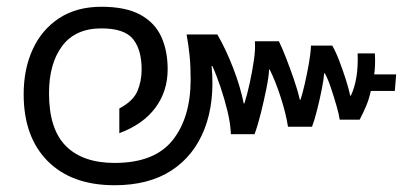

<svg xmlns="http://www.w3.org/2000/svg" viewBox="-20 -570 1242 568"><path d="M319 -22Q192 -22 121 -93.5Q50 -165 50 -291Q50 -366 77 -424.5Q104 -483 155.5 -516.5Q207 -550 280 -550Q352 -550 395 -526.5Q438 -503 457 -461.5Q476 -420 476 -365Q476 -300 439.5 -251Q403 -202 333 -176V-249Q374 -271 386.5 -300.5Q399 -330 399 -364Q399 -423 373.5 -454.5Q348 -486 280 -486Q203 -486 164 -434Q125 -382 125 -294Q125 -188 175 -138Q225 -88 319 -88Q437 -88 490.5 -155Q544 -222 544 -335Q544 -374 541 -404.5Q538 -435 532 -468H623Q648 -425 669.5 -369.5Q691 -314 701 -264H703Q711 -289 718.5 -323Q726 -357 731 -391Q736 -425 734 -448H805Q814 -430 825.5 -400.5Q837 -371 848.5 -338Q860 -305 867 -275H869Q875 -293 881.5 -321.5Q888 -350 893.5 -380.5Q899 -411 900 -435H963Q973 -418 983.5 -390.5Q994 -363 1003 -335Q1012 -307 1016 -287H1018Q1041 -336 1038 -412H1089Q1090 -396 1089.5 -379Q1089 -362 1087 -350H1152L1148 -301H1077Q1072 -278 1064 -258.5Q1056 -239 1044 -216H985Q983 -231 975.5 -257Q968 -283 959 -310Q950 -337 941 -353H939Q938 -337 932 -306.5Q926 -276 918 -244.5Q910 -213 903 -195H832Q826 -234 810.5 -282Q795 -330 778 -364H776Q775 -342 768 -307.5Q761 -273 752 -236.5Q743 -200 733 -173H663Q662 -204 653 -241Q644 -278 632 -313.5Q620 -349 608 -375H606Q616 -268 585 -188.5Q554 -109 487 -65.5Q420 -22 319 -22Z"/></svg>

Font: Kanit Light
Style: Regular
Weight: 300
Designer: Katatrad Team
Foundry: CadsonDemak
Version: Version 2.000; ttfautohint (v1.8.3)